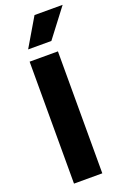

<svg xmlns="http://www.w3.org/2000/svg" viewBox="-176 -992 687 1046"><g transform="rotate(-20 167.5 -468.5)"><path d="M60.5 -707H224.6V0H60.5ZM75.7 -772.5 172.4 -936.5H335.4L210.4 -772.5Z"/></g></svg>

Font: Wanted Sans ExtraBold
Style: Regular
Weight: 800
Designer: Original Design by Kil Hyung-jin and Kang Hanbin, Wanted Lab, Inc; Hangeul from Source Han Sans by Jang Soo-young and Ka
Foundry: Wanted Lab, Inc.
Version: Version 1.003